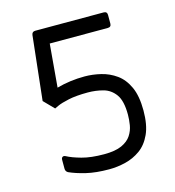

<svg xmlns="http://www.w3.org/2000/svg" viewBox="-102 -753 770 847"><g transform="rotate(-15 283.0 -329.5)"><path d="M294 8Q233 8 189 -2.5Q145 -13 114 -27Q103 -33 103 -46V-86Q103 -95 108.5 -98.5Q114 -102 122 -98Q146 -85 187.5 -73.5Q229 -62 289 -62Q340 -62 369.5 -75.5Q399 -89 413 -110.5Q427 -132 431 -156.5Q435 -181 435 -204Q435 -267 413.5 -296.5Q392 -326 358.5 -335Q325 -344 289 -344Q236 -344 201 -336.5Q166 -329 149 -321Q132 -313 132 -313L87 -359L119 -652Q121 -667 136 -667H448Q464 -667 464 -651V-612Q464 -596 448 -596H183L166 -399Q227 -416 294 -416Q330 -416 367.5 -407Q405 -398 436.5 -375.5Q468 -353 487 -311.5Q506 -270 506 -204Q506 -138 487 -96.5Q468 -55 436.5 -32.5Q405 -10 367.5 -1Q330 8 294 8Z"/></g></svg>

Font: Pitagon Sans
Style: Regular
Weight: 400
Designer: Travis Tran
Foundry: Pitagon
Version: Version 1.001; ttfautohint (v1.8.4.7-5d5b);gftools[0.9.26]